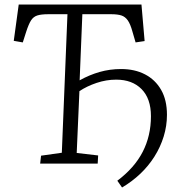

<svg xmlns="http://www.w3.org/2000/svg" viewBox="-20 -725 793 851"><path d="M162 -35 254 -48 279 -662H194Q163 -662 145.5 -656.5Q128 -651 117.5 -634.5Q107 -618 96 -584L81 -537L41 -544L63 -705H607L621 -543L581 -537L567 -585Q558 -618 546.5 -634.5Q535 -651 518 -656.5Q501 -662 473 -662H345L333 -369Q376 -393 421.5 -406Q467 -419 517 -419Q577 -419 622.5 -395.5Q668 -372 694 -327Q720 -282 720 -216Q720 -167 705.5 -120Q691 -73 664.5 -31Q638 11 601.5 45.5Q565 80 521 106L500 76Q576 19 612.5 -52Q649 -123 649 -210Q649 -288 607.5 -330Q566 -372 495 -372Q451 -372 408 -357.5Q365 -343 332 -321L320 -47L415 -36L413 0H158Z"/></svg>

Font: Literata 24pt Light
Style: Italic
Weight: 300
Italic angle: -2°
Designer: Latin by Veronika Burian and Jose Scaglione. Greek by Irene Vlachou. Cyrillic by Vera Evstafieva
Foundry: TypeTogether
Version: Version 3.103;gftools[0.9.29]